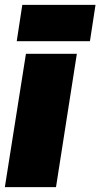

<svg xmlns="http://www.w3.org/2000/svg" viewBox="-28 -772 414 792"><path d="M203 0H-8L79 -550H289ZM41 -602 64 -752H366L343 -602Z"/></svg>

Font: Georama ExtraCondensed Thin Black
Style: Italic
Weight: 900
Italic angle: -9°
Version: Version 1.001